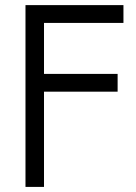

<svg xmlns="http://www.w3.org/2000/svg" viewBox="-20 -734 535 754"><path d="M80.1 0V-713.9H464.8V-644H152.8V-443.8H441.9V-374H152.8V0Z"/></svg>

Font: Arcon-Regular
Style: Regular
Weight: 400
Designer: M. Zarth
Foundry: martin zarth - visuelle & digitale kommunikation
Version: Version 1.131;PS 001.131;hotconv 1.0.70;makeotf.lib2.5.58329